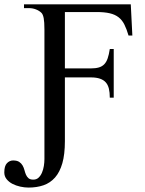

<svg xmlns="http://www.w3.org/2000/svg" viewBox="-94 -682 670 885"><path d="M498.5 -518.1Q489.7 -548.3 479.2 -569.1Q468.8 -589.8 452.4 -602.5Q436 -615.2 411.9 -620.8Q387.7 -626.5 351.6 -626.5H205.1V-366.7H325.2Q346.7 -366.7 361.6 -371.1Q376.5 -375.5 386.5 -385.7Q396.5 -396 402.3 -413.1Q408.2 -430.2 412.1 -456.1H430.2V-231.9H412.1Q412.1 -255.4 408 -272.9Q403.8 -290.5 393.8 -302Q383.8 -313.5 366.9 -319.3Q350.1 -325.2 325.2 -325.2H205.1V-31.2Q205.1 29.3 193.4 70.3Q181.6 111.3 159.7 136.2Q137.7 161.1 106.7 171.9Q75.7 182.6 37.6 182.6Q19 182.6 -0.7 178.2Q-20.5 173.8 -36.9 165.3Q-53.2 156.7 -63.7 143.6Q-74.2 130.4 -74.2 112.8Q-74.2 83 -62 70.3Q-49.8 57.6 -33.7 57.6Q-15.6 57.6 -5.6 64.2Q4.4 70.8 10 80.6Q15.6 90.3 18.6 101.8Q21.5 113.3 25.6 123Q29.8 132.8 37.4 139.4Q44.9 146 59.6 146Q74.2 146 84 136.7Q93.8 127.4 99.6 113.5Q105.5 99.6 108.2 82.8Q110.8 65.9 110.8 51.3V-545.4Q110.8 -581.1 107.4 -598.4Q104 -615.7 97.2 -622.6Q86.9 -632.8 71.5 -638.7Q56.2 -644.5 40.5 -644.5H16.6V-662.1H508.8L516.1 -518.1Z"/></svg>

Font: Doulos SIL Compact
Style: Regular
Weight: 400
Designer: Walt Agee, Victor Gaultney, Peter Martin, Debbi Hosken
Foundry: SIL International
Version: Version 4.110; 2011; Maintenance release ; LnSpcTght